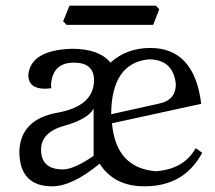

<svg xmlns="http://www.w3.org/2000/svg" viewBox="-20 -653 764 683"><path d="M203.6 -50.3Q242.7 -50.3 313 -98.6V-266.6Q292.5 -229 209.2 -205.8Q126 -182.6 126 -120.6Q126.5 -50.3 203.6 -50.3ZM375.5 -246.6 544.4 -284.2Q605.5 -295.9 605.5 -354Q596.2 -441.9 508.8 -441.9Q376.5 -428.2 375.5 -246.6ZM494.1 9.8Q385.3 9.8 334.5 -70.8Q236.8 9.8 165.5 9.8Q48.8 9.8 48.8 -115.7Q53.7 -228.5 183.8 -252Q314 -275.4 314.5 -367.7Q314.5 -430.2 242.7 -430.2Q167.5 -430.2 161.6 -352.5Q161.6 -343.3 162.6 -339.4Q149.9 -337.4 140.1 -337.4Q82 -337.4 80.6 -384.8Q87.4 -474.6 235.8 -479.5Q333 -479.5 373 -430.2Q430.7 -482.4 514.6 -482.4Q671.4 -482.4 695.8 -283.7L378.4 -214.4Q392.1 -56.2 533.2 -43.9Q633.8 -50.3 676.3 -126L699.2 -109.4Q635.3 9.8 494.1 9.8ZM524.9 -564.5H217.3L204.6 -577.1L227.1 -632.8H534.7L546.4 -620.1Z"/></svg>

Font: Almanac
Style: Regular
Weight: 400
Designer: Eden's Almanac
Version: Version 3.501;March 28, 2021;FontCreator 13.0.0.2683 64-bit